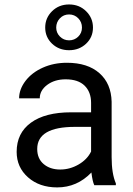

<svg xmlns="http://www.w3.org/2000/svg" viewBox="-20 -814 584 844"><path d="M394.5 0Q386.7 -15.6 381.8 -55.7Q318.8 9.8 231.4 9.8Q153.3 9.8 103.3 -34.4Q53.2 -78.6 53.2 -146.5Q53.2 -229 116 -274.7Q178.7 -320.3 292.5 -320.3H380.4V-361.8Q380.4 -409.2 352.1 -437.3Q323.7 -465.3 268.6 -465.3Q220.2 -465.3 187.5 -440.9Q154.8 -416.5 154.8 -381.8H64Q64 -421.4 92 -458.3Q120.1 -495.1 168.2 -516.6Q216.3 -538.1 273.9 -538.1Q365.2 -538.1 417 -492.4Q468.8 -446.8 470.7 -366.7V-123.5Q470.7 -50.8 489.3 -7.8V0ZM244.6 -68.8Q287.1 -68.8 325.2 -90.8Q363.3 -112.8 380.4 -147.9V-256.3H309.6Q143.6 -256.3 143.6 -159.2Q143.6 -116.7 171.9 -92.8Q200.2 -68.8 244.6 -68.8ZM388.7 -692.9Q388.7 -650.4 358.4 -621.8Q328.1 -593.3 283.7 -593.3Q238.8 -593.3 208.7 -622.1Q178.7 -650.9 178.7 -692.9Q178.7 -734.9 208.7 -764.6Q238.8 -794.4 283.7 -794.4Q328.6 -794.4 358.6 -764.6Q388.7 -734.9 388.7 -692.9ZM227.1 -692.9Q227.1 -669.9 243.4 -653.3Q259.8 -636.7 283.7 -636.7Q307.1 -636.7 323.7 -652.8Q340.3 -668.9 340.3 -692.9Q340.3 -716.8 324 -733.6Q307.6 -750.5 283.7 -750.5Q259.3 -750.5 243.2 -733.4Q227.1 -716.3 227.1 -692.9Z"/></svg>

Font: Noboto
Style: Regular
Weight: 400
Designer: Google
Version: Version 2.001101; 2014